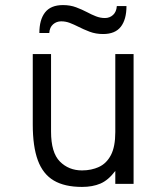

<svg xmlns="http://www.w3.org/2000/svg" viewBox="-20 -724 656 756"><path d="M303 12Q234.5 12 191.8 -13.2Q149 -38.5 129 -92.8Q109 -147 109 -234V-511H181V-206Q181 -123 215.8 -88Q250.5 -53 303 -53Q340 -53 369.8 -66.8Q399.5 -80.5 416.8 -113.5Q434 -146.5 434 -204V-511H506V0H434V-51Q406.5 -14.5 375.5 -1.2Q344.5 12 303 12ZM386 -590Q357 -590 332.8 -599.2Q308.5 -608.5 288 -619Q271 -627.5 254.8 -633.8Q238.5 -640 221 -640Q202.5 -640 189 -628.2Q175.5 -616.5 174 -594H135Q135 -646.5 157.5 -675.2Q180 -704 228 -704Q256.5 -704 279.8 -695.2Q303 -686.5 323 -676Q340.5 -666.5 357.8 -659.8Q375 -653 393 -653Q412 -653 425.2 -665.2Q438.5 -677.5 440 -700H478Q478 -647.5 455.8 -618.8Q433.5 -590 386 -590Z"/></svg>

Font: Overpass Mono Light Light
Style: Regular
Weight: 300
Monospace: yes
Version: Version 4.000